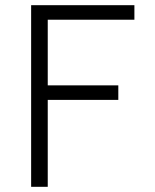

<svg xmlns="http://www.w3.org/2000/svg" viewBox="-20 -720 598 740"><path d="M100 0V-700H498V-644H164V-391H436V-335H164V0Z"/></svg>

Font: Inclusive Sans Light
Style: Regular
Weight: 300
Designer: Olivia King
Foundry: Olivia King
Version: Version 2.004